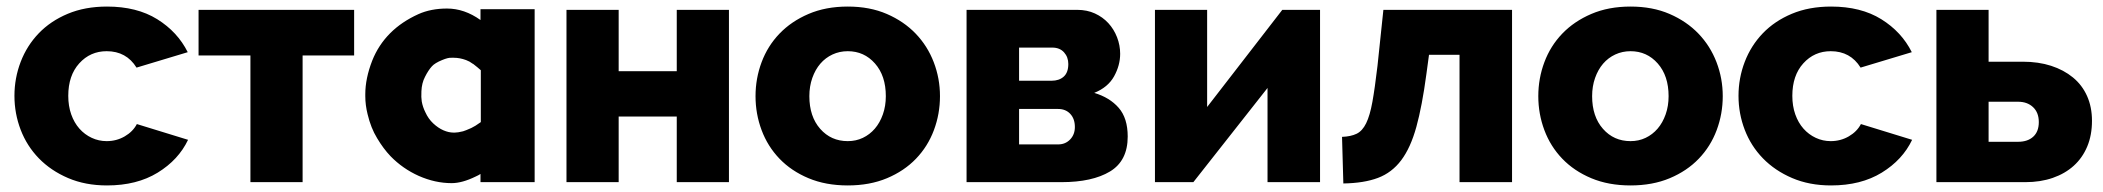

<svg xmlns="http://www.w3.org/2000/svg" viewBox="-20 -555 6409 585"><path d="M24 -263Q24 -317 43 -366.5Q62 -416 98 -453.5Q134 -491 186.5 -513Q239 -535 306 -535Q397 -535 459 -496.5Q521 -458 552 -396L396 -349Q365 -399 305 -399Q255 -399 221.5 -362Q188 -325 188 -263Q188 -232 197 -206.5Q206 -181 222 -163Q238 -145 259.5 -135Q281 -125 305 -125Q335 -125 360 -139.5Q385 -154 397 -177L553 -129Q524 -68 460.5 -29Q397 10 306 10Q240 10 187.5 -12.5Q135 -35 98.5 -72.5Q62 -110 43 -159.5Q24 -209 24 -263Z M902 0H743V-386H585V-525H1059V-386H902Z M1356 3Q1306 3 1256 -19Q1207 -41 1170 -79Q1148 -102 1129 -134Q1110 -165 1100 -207Q1093 -235 1093 -262Q1093 -264 1093 -268Q1093 -316 1114 -370Q1133 -418 1169 -454Q1204 -489 1255 -512Q1293 -529 1342 -529Q1395 -529 1444 -494V-527H1609V0H1444V-25Q1438 -21 1429 -17Q1388 3 1356 3ZM1362 -151Q1364 -151 1366 -151Q1375 -151 1391 -155Q1398 -157 1416 -165Q1427 -170 1445 -183V-341Q1435 -350 1422 -360L1420 -361Q1411 -368 1400 -372Q1381 -379 1363 -379Q1361 -379 1359 -379Q1358 -379 1356 -379Q1346 -380 1327 -372Q1305 -363 1296 -353Q1285 -341 1275 -321Q1265 -302 1264 -277Q1263 -258 1265 -246Q1268 -229 1276 -213Q1285 -193 1300 -179Q1315 -165 1331 -158Q1347 -151 1362 -151Z M1865 -338H2042V-525H2201V0H2042V-200H1865V0H1706V-525H1865Z M2563 10Q2496 10 2443.5 -12Q2391 -34 2355 -71.5Q2319 -109 2300.5 -158.5Q2282 -208 2282 -262Q2282 -316 2300.5 -365.5Q2319 -415 2355 -452.5Q2391 -490 2443.5 -512.5Q2496 -535 2563 -535Q2630 -535 2682 -512.5Q2734 -490 2770 -452.5Q2806 -415 2825 -365.5Q2844 -316 2844 -262Q2844 -208 2825.5 -158.5Q2807 -109 2771 -71.5Q2735 -34 2682.5 -12Q2630 10 2563 10ZM2446 -262Q2446 -200 2479 -162.5Q2512 -125 2563 -125Q2588 -125 2609 -135Q2630 -145 2645.5 -163Q2661 -181 2670 -206.5Q2679 -232 2679 -262Q2679 -324 2646 -361.5Q2613 -399 2563 -399Q2538 -399 2516.5 -389Q2495 -379 2479.5 -361Q2464 -343 2455 -317.5Q2446 -292 2446 -262Z M3262 -525Q3292 -525 3316 -514Q3340 -503 3357 -484.5Q3374 -466 3383.5 -441.5Q3393 -417 3393 -391Q3393 -356 3374.5 -322.5Q3356 -289 3314 -272Q3361 -258 3388.5 -226.5Q3416 -195 3416 -139Q3416 -65 3362 -32.5Q3308 0 3214 0H2925V-525ZM3184 -309Q3207 -309 3221 -321.5Q3235 -334 3235 -360Q3235 -381 3222 -395.5Q3209 -410 3186 -410H3085V-309ZM3204 -115Q3226 -115 3240.5 -130Q3255 -145 3255 -168Q3255 -193 3241 -208Q3227 -223 3204 -223H3085V-115Z M3658 -229 3887 -525H4002V0H3842V-287L3616 0H3499V-525H3658Z M4069 -138Q4096 -139 4113.5 -147.5Q4131 -156 4142.5 -179.5Q4154 -203 4161.5 -244.5Q4169 -286 4177 -354L4195 -525H4587V0H4427V-388H4334L4326 -329Q4313 -232 4295.5 -168.5Q4278 -105 4249.5 -67Q4221 -29 4178.5 -13Q4136 3 4073 4Z M4948 10Q4881 10 4828.5 -12Q4776 -34 4740 -71.5Q4704 -109 4685.5 -158.5Q4667 -208 4667 -262Q4667 -316 4685.5 -365.5Q4704 -415 4740 -452.5Q4776 -490 4828.5 -512.5Q4881 -535 4948 -535Q5015 -535 5067 -512.5Q5119 -490 5155 -452.5Q5191 -415 5210 -365.5Q5229 -316 5229 -262Q5229 -208 5210.5 -158.5Q5192 -109 5156 -71.5Q5120 -34 5067.5 -12Q5015 10 4948 10ZM4831 -262Q4831 -200 4864 -162.5Q4897 -125 4948 -125Q4973 -125 4994 -135Q5015 -145 5030.5 -163Q5046 -181 5055 -206.5Q5064 -232 5064 -262Q5064 -324 5031 -361.5Q4998 -399 4948 -399Q4923 -399 4901.5 -389Q4880 -379 4864.5 -361Q4849 -343 4840 -317.5Q4831 -292 4831 -262Z M5277 -263Q5277 -317 5296 -366.5Q5315 -416 5351 -453.5Q5387 -491 5439.5 -513Q5492 -535 5559 -535Q5650 -535 5712 -496.5Q5774 -458 5805 -396L5649 -349Q5618 -399 5558 -399Q5508 -399 5474.5 -362Q5441 -325 5441 -263Q5441 -232 5450 -206.5Q5459 -181 5475 -163Q5491 -145 5512.5 -135Q5534 -125 5558 -125Q5588 -125 5613 -139.5Q5638 -154 5650 -177L5806 -129Q5777 -68 5713.5 -29Q5650 10 5559 10Q5493 10 5440.5 -12.5Q5388 -35 5351.5 -72.5Q5315 -110 5296 -159.5Q5277 -209 5277 -263Z M5880 -525H6039V-367H6143Q6191 -367 6229.5 -354.5Q6268 -342 6296 -319Q6324 -296 6339 -262.5Q6354 -229 6354 -187Q6354 -143 6339.5 -108.5Q6325 -74 6298.5 -50Q6272 -26 6234.5 -13Q6197 0 6151 0H5880ZM6129 -123Q6158 -123 6175 -138.5Q6192 -154 6192 -183Q6192 -212 6174.5 -228.5Q6157 -245 6129 -245H6039V-123Z"/></svg>

Font: Oxford Sans
Style: Regular
Weight: 800
Designer: Matt McInerney, Pablo Impallari, Rodrigo Fuenzalida
Foundry: Matt McInerney, Pablo Impallari, Rodrigo Fuenzalida
Version: Version 3.000g; ttfautohint (v1.5) -l 8 -r 28 -G 28 -x 14 -D